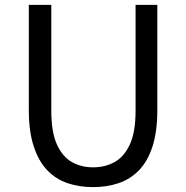

<svg xmlns="http://www.w3.org/2000/svg" viewBox="-20 -753 761 786"><path d="M361 13Q305 13 257 -3Q209 -19 173.5 -56Q138 -93 118 -154Q98 -215 98 -302V-733H190V-300Q190 -212 213 -161.5Q236 -111 274.5 -89.5Q313 -68 361 -68Q410 -68 449 -89.5Q488 -111 511.5 -161.5Q535 -212 535 -300V-733H624V-302Q624 -215 604.5 -154Q585 -93 549 -56Q513 -19 465 -3Q417 13 361 13Z"/></svg>

Font: Noto Sans TC
Style: Regular
Weight: 400
Designer: Ryoko NISHIZUKA  (kana, bopomofo & ideographs); Paul D. Hunt (Latin, Greek & Cyrillic); Sandoll Communications , Soo-you
Foundry: Adobe
Version: Version 2.004-H2;hotconv 1.0.118;makeotfexe 2.5.65603